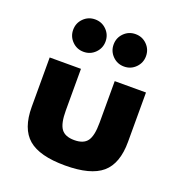

<svg xmlns="http://www.w3.org/2000/svg" viewBox="-143 -916 990 1053"><g transform="rotate(20 352.0 -389.0)"><path d="M351.5 16Q202.5 16 136.5 -40.5Q70.5 -97 70.5 -224V-512H253V-269Q253 -193.5 275.2 -162.8Q297.5 -132 351.5 -132Q406 -132 428 -162.8Q450 -193.5 450 -269V-512H632.5V-224Q632.5 -97 566.5 -40.5Q500.5 16 351.5 16ZM470 -604.5Q430.5 -604.5 403 -632.2Q375.5 -660 375.5 -699Q375.5 -738.5 403 -766Q430.5 -793.5 470 -793.5Q509.5 -793.5 537 -766Q564.5 -738.5 564.5 -699Q564.5 -660 537 -632.2Q509.5 -604.5 470 -604.5ZM234 -604.5Q194.5 -604.5 167 -632.2Q139.5 -660 139.5 -699Q139.5 -738.5 167 -766Q194.5 -793.5 234 -793.5Q273.5 -793.5 301 -766Q328.5 -738.5 328.5 -699Q328.5 -660 301 -632.2Q273.5 -604.5 234 -604.5Z"/></g></svg>

Font: Spartan Thin ExtraBold
Style: Regular
Weight: 800
Version: Version 1.004